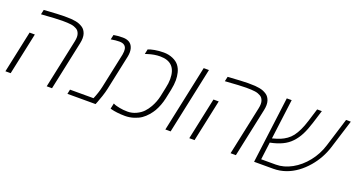

<svg xmlns="http://www.w3.org/2000/svg" viewBox="-44 -1170 3152 1709"><g transform="rotate(20 1531.5 -315.5)"><path d="M154.8 -629.9Q299.3 -639.6 345.5 -639.6Q391.6 -639.6 412.6 -637.9Q433.6 -636.2 454.3 -632.6Q475.1 -628.9 491.5 -622.1Q507.8 -615.2 522.2 -605.7Q536.6 -596.2 545.9 -582.5Q555.2 -568.8 560.8 -551.8Q566.4 -534.7 566.4 -511.7Q566.4 -488.8 560.5 -461.9L462.4 0H412.1L510.3 -461.9Q515.1 -484.9 515.1 -502.2Q515.1 -519.5 511 -532.5Q506.8 -545.4 499.8 -555.7Q492.7 -565.9 481.2 -572.8Q469.7 -579.6 457 -584.2Q444.3 -588.9 427.7 -591.3Q397 -595.7 343.5 -595.7Q290 -595.7 145 -585ZM70.8 0H21L105.5 -397H155.3Z M899.9 -639.6Q962.9 -639.6 987.8 -599.6Q1003.9 -573.7 1003.9 -537.1Q1003.9 -518.1 999.5 -495.6L928.7 -162.6Q921.4 -129.4 908 -88.9Q894.5 -48.3 884.8 -24.4L875 0H608.4L617.2 -43H839.8Q866.2 -105 878.9 -162.6L949.7 -495.6Q953.1 -514.6 953.1 -526.6Q953.1 -538.6 952.1 -545.9Q950.2 -567.9 933.6 -581.8Q917 -595.7 884 -595.7Q851.1 -595.7 804.7 -587.4L814.5 -632.3Q852.5 -639.6 899.9 -639.6Z M1474.1 -443.8Q1474.1 -401.9 1463.4 -350.1L1444.8 -261.7Q1429.2 -190.9 1396.5 -133.8Q1382.3 -109.4 1358.6 -81.8Q1335 -54.2 1307.1 -34.9Q1279.3 -15.6 1238.8 -2.9Q1198.2 9.8 1157 9.8Q1115.7 9.8 1081.5 5.4Q1047.4 1 1031.2 -3.4L1014.6 -7.8L1025.9 -60.5Q1031.2 -57.6 1041.7 -53.2Q1052.2 -48.8 1087.4 -41.5Q1122.6 -34.2 1164.6 -34.2Q1206.5 -34.2 1245.6 -52.5Q1284.7 -70.8 1309.3 -96.7Q1334 -122.6 1353 -156.2Q1381.8 -207.5 1394 -261.7L1412.6 -350.1Q1423.3 -396.5 1423.3 -435.5Q1423.3 -595.7 1271.5 -595.7Q1216.3 -595.7 1156.2 -576.2Q1137.2 -570.3 1134.3 -569.3L1144 -615.7Q1166 -625 1204.6 -632.1Q1243.2 -639.2 1289.6 -639.2Q1335.9 -639.2 1375.5 -622.1Q1415 -605 1436 -577.4Q1457 -549.8 1465.6 -513.9Q1474.1 -478 1474.1 -443.8Z M1585.9 0H1536.1L1669.9 -629.9H1719.7Z M1896.5 -629.9Q2041 -639.6 2087.2 -639.6Q2133.3 -639.6 2154.3 -637.9Q2175.3 -636.2 2196 -632.6Q2216.8 -628.9 2233.2 -622.1Q2249.5 -615.2 2263.9 -605.7Q2278.3 -596.2 2287.6 -582.5Q2296.9 -568.8 2302.5 -551.8Q2308.1 -534.7 2308.1 -511.7Q2308.1 -488.8 2302.2 -461.9L2204.1 0H2153.8L2252 -461.9Q2256.8 -484.9 2256.8 -502.2Q2256.8 -519.5 2252.7 -532.5Q2248.5 -545.4 2241.5 -555.7Q2234.4 -565.9 2222.9 -572.8Q2211.4 -579.6 2198.7 -584.2Q2186 -588.9 2169.4 -591.3Q2138.7 -595.7 2085.2 -595.7Q2031.7 -595.7 1886.7 -585ZM1812.5 0H1762.7L1847.2 -397H1897Z M2558.1 0H2376.5L2457 -629.9H2503.4L2454.6 -250Q2500.5 -261.7 2529.3 -273.7Q2558.1 -285.6 2585.2 -304.7Q2612.3 -323.7 2632.8 -350.6Q2675.3 -406.7 2706.1 -505.9L2744.6 -629.9H2789.1L2750.5 -505.9Q2728.5 -435.5 2704.1 -387.7Q2679.7 -339.8 2644.8 -303Q2609.9 -266.1 2563 -244.1Q2516.1 -221.2 2449.2 -208L2428.2 -42.5H2566.9Q2642.6 -42.5 2717.3 -83.7Q2792 -125 2849.6 -197.5Q2907.2 -270 2934.6 -358.9L3018.6 -629.9H3063.5L2979 -358.9Q2943.8 -246.6 2868.2 -158.2Q2783.2 -58.6 2677.2 -20.5Q2619.1 0 2558.1 0Z"/></g></svg>

Font: Open Sans Hebrew Light
Style: Italic
Weight: 300
Italic angle: -12°
Foundry: Ascender Corporation, Yanek Iontef
Version: Version 2.001;PS 002.001;hotconv 1.0.70;makeotf.lib2.5.58329